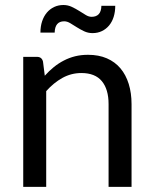

<svg xmlns="http://www.w3.org/2000/svg" viewBox="-20 -728 598 748"><path d="M337 -662.5Q355 -662.5 364.8 -673Q374.5 -683.5 375 -705.5H429Q429 -682 422.8 -662.2Q416.5 -642.5 404.8 -628.5Q393 -614.5 376.8 -606.8Q360.5 -599 340.5 -599Q323 -599 307.8 -606.2Q292.5 -613.5 279 -622Q265.5 -630.5 253.5 -637.8Q241.5 -645 230 -645Q194 -645 193 -601H137.5Q137.5 -625 144 -644.8Q150.5 -664.5 162.5 -678.8Q174.5 -693 191 -700.8Q207.5 -708.5 227 -708.5Q244.5 -708.5 259.8 -701.2Q275 -694 288.5 -685.5Q302 -677 313.8 -669.8Q325.5 -662.5 337 -662.5ZM154.5 -433Q171 -451.5 189.5 -466.5Q208 -481.5 228.8 -492.2Q249.5 -503 272.8 -508.8Q296 -514.5 323 -514.5Q364.5 -514.5 396.2 -500.8Q428 -487 449.2 -461.8Q470.5 -436.5 481.5 -401Q492.5 -365.5 492.5 -322.5V0H403V-322.5Q403 -380 376.8 -411.8Q350.5 -443.5 297 -443.5Q257.5 -443.5 223.2 -424.5Q189 -405.5 160 -373V0H70.5V-506.5H124Q143 -506.5 147.5 -488Z"/></svg>

Font: TypoPRO Lato
Style: Regular
Weight: 400
Designer: Lukasz Dziedzic with Adam Twardoch and Botio Nikoltchev
Foundry: tyPoland Lukasz Dziedzic
Version: Version 2.010; 2014-09-01; http://www.latofonts.com/